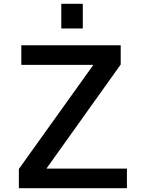

<svg xmlns="http://www.w3.org/2000/svg" viewBox="-20 -998 763 1018"><path d="M80 0ZM653 -104V0H80V-102L475 -654H93V-758H620V-656L226 -104ZM305 -978H419V-847H305Z"/></svg>

Font: Biryani SemiBold
Style: Regular
Weight: 600
Designer: Dan Reynolds and Mathieu Réguer
Foundry: Dan Reynolds and Mathieu Réguer
Version: Version 1.004; ttfautohint (v1.1) -l 5 -r 5 -G 72 -x 0 -D la